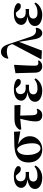

<svg xmlns="http://www.w3.org/2000/svg" viewBox="1500 -2366 883 3923"><g transform="rotate(-90 1941.5 -404.5)"><path d="M269 17.1Q205.6 17.1 154.1 -0.5Q102.5 -18.1 72.3 -51.5Q42 -85 42 -132.8Q42 -166.5 60.3 -197.3Q78.6 -228 121.6 -251Q164.6 -273.9 237.8 -284.2Q146.5 -295.4 105.7 -330.1Q64.9 -364.7 64.9 -412.1Q64.9 -452.1 90.3 -486.6Q115.7 -521 167.7 -542Q219.7 -563 298.8 -563Q347.2 -563 390.9 -553.7Q434.6 -544.4 466.3 -526.6Q498 -508.8 509.8 -482.9Q510.7 -453.6 496.1 -437.3Q481.4 -420.9 453.1 -420.9Q429.2 -420.9 408.7 -428.2Q388.2 -435.5 357.9 -471.2L313 -522H299.8Q254.9 -522 227.1 -496.6Q199.2 -471.2 199.2 -425.8Q199.2 -380.4 228.5 -350.6Q257.8 -320.8 326.2 -320.8Q341.8 -320.8 356.2 -321Q370.6 -321.3 390.1 -323.2V-252Q364.3 -253.4 351.6 -253.7Q338.9 -253.9 329.1 -253.9Q251 -253.9 222.4 -229Q193.8 -204.1 193.8 -163.1Q193.8 -128.4 221.9 -104.2Q250 -80.1 313 -80.1Q377.4 -80.1 420.4 -95.5Q463.4 -110.8 501 -143.1L521 -120.1Q488.8 -60.5 421.6 -21.7Q354.5 17.1 269 17.1Z M847.2 17.1Q773.4 17.1 713.6 -16.1Q653.8 -49.3 618.7 -111.8Q583.5 -174.3 583.5 -263.2Q583.5 -352.5 619.9 -416Q656.2 -479.5 735.8 -514.4Q815.4 -549.3 945.3 -553.2L1211.4 -559.1L1218.3 -431.2L951.2 -477.1Q995.6 -455.6 1033.9 -421.6Q1072.3 -387.7 1095.9 -340.8Q1119.6 -293.9 1119.6 -232.9Q1119.6 -167 1085.2 -110.1Q1050.8 -53.2 989.5 -18.1Q928.2 17.1 847.2 17.1ZM855.5 -497.1Q793.9 -485.8 765.1 -429.4Q736.3 -373 736.3 -290Q736.3 -202.1 755.9 -141.6Q775.4 -81.1 806.4 -50Q837.4 -19 871.6 -19Q923.3 -19 949.5 -63.5Q975.6 -107.9 975.6 -185.1Q975.6 -234.4 968 -285.2Q960.4 -335.9 945.3 -380.1Q930.2 -424.3 907.7 -455.3Q885.3 -486.3 855.5 -497.1Z M1547.4 17.1Q1494.1 17.1 1458.3 -13.4Q1422.4 -43.9 1422.4 -116.2Q1422.4 -167.5 1430.9 -222.7Q1439.5 -277.8 1451.9 -331.3Q1464.4 -384.8 1476.1 -432.1L1258.3 -411.1L1251 -445.8Q1274.9 -483.4 1305.2 -506.6Q1335.4 -529.8 1379.9 -540.3Q1424.3 -550.8 1490.2 -550.8H1752.4L1758.3 -425.8L1541 -433.1L1548.3 -181.2Q1550.3 -128.4 1568.4 -106.2Q1586.4 -84 1617.2 -84Q1647.5 -84 1672.4 -97.2L1682.1 -79.1Q1659.7 -30.3 1628.7 -6.6Q1597.7 17.1 1547.4 17.1Z M2050.3 17.1Q1986.8 17.1 1935.3 -0.5Q1883.8 -18.1 1853.5 -51.5Q1823.2 -85 1823.2 -132.8Q1823.2 -166.5 1841.6 -197.3Q1859.9 -228 1902.8 -251Q1945.8 -273.9 2019 -284.2Q1927.7 -295.4 1887 -330.1Q1846.2 -364.7 1846.2 -412.1Q1846.2 -452.1 1871.6 -486.6Q1897 -521 1949 -542Q2001 -563 2080.1 -563Q2128.4 -563 2172.1 -553.7Q2215.8 -544.4 2247.6 -526.6Q2279.3 -508.8 2291 -482.9Q2292 -453.6 2277.3 -437.3Q2262.7 -420.9 2234.4 -420.9Q2210.4 -420.9 2189.9 -428.2Q2169.4 -435.5 2139.2 -471.2L2094.2 -522H2081.1Q2036.1 -522 2008.3 -496.6Q1980.5 -471.2 1980.5 -425.8Q1980.5 -380.4 2009.8 -350.6Q2039.1 -320.8 2107.4 -320.8Q2123 -320.8 2137.5 -321Q2151.9 -321.3 2171.4 -323.2V-252Q2145.5 -253.4 2132.8 -253.7Q2120.1 -253.9 2110.4 -253.9Q2032.2 -253.9 2003.7 -229Q1975.1 -204.1 1975.1 -163.1Q1975.1 -128.4 2003.2 -104.2Q2031.2 -80.1 2094.2 -80.1Q2158.7 -80.1 2201.7 -95.5Q2244.6 -110.8 2282.2 -143.1L2302.2 -120.1Q2270 -60.5 2202.9 -21.7Q2135.7 17.1 2050.3 17.1Z M2543.5 16.1Q2488.8 16.1 2454.6 -19.8Q2420.4 -55.7 2418.5 -123L2407.7 -529.8L2570.8 -559.1L2578.6 -551.8Q2572.8 -453.6 2569.1 -384.8Q2565.4 -315.9 2563.7 -268.6Q2562 -221.2 2561.3 -188.7Q2560.5 -156.2 2560.5 -130.9Q2560.5 -91.3 2576.4 -76.7Q2592.3 -62 2614.7 -62Q2628.4 -62 2638.4 -64.7Q2648.4 -67.4 2656.7 -70.8L2668.5 -53.2Q2658.2 -27.3 2625 -5.6Q2591.8 16.1 2543.5 16.1Z M3225.6 17.1Q3197.3 17.1 3172.1 1.7Q3147 -13.7 3127.9 -51.3Q3108.9 -88.9 3098.6 -155.8L3047.9 -459L2869.6 9.8L2698.7 1L2692.9 -6.8L3002 -592.8L2991.7 -621.1Q2973.6 -672.9 2940.4 -689.5Q2907.2 -706.1 2854 -706.1Q2807.1 -706.1 2772.2 -696Q2737.3 -686 2714.8 -673.8L2704.6 -688Q2712.4 -746.6 2749.8 -786.4Q2787.1 -826.2 2844.7 -826.2Q2900.9 -826.2 2937.5 -789.6Q2974.1 -752.9 3002 -668L3147 -234.9Q3170.9 -163.1 3203.1 -136.5Q3235.4 -109.9 3275.9 -109.9Q3287.6 -109.9 3302.2 -112.1Q3316.9 -114.3 3326.7 -118.2L3336.9 -102.1Q3327.6 -45.9 3298.3 -14.4Q3269 17.1 3225.6 17.1Z M3598.6 17.1Q3535.2 17.1 3483.6 -0.5Q3432.1 -18.1 3401.9 -51.5Q3371.6 -85 3371.6 -132.8Q3371.6 -166.5 3389.9 -197.3Q3408.2 -228 3451.2 -251Q3494.1 -273.9 3567.4 -284.2Q3476.1 -295.4 3435.3 -330.1Q3394.5 -364.7 3394.5 -412.1Q3394.5 -452.1 3419.9 -486.6Q3445.3 -521 3497.3 -542Q3549.3 -563 3628.4 -563Q3676.8 -563 3720.5 -553.7Q3764.2 -544.4 3795.9 -526.6Q3827.6 -508.8 3839.4 -482.9Q3840.3 -453.6 3825.7 -437.3Q3811 -420.9 3782.7 -420.9Q3758.8 -420.9 3738.3 -428.2Q3717.8 -435.5 3687.5 -471.2L3642.6 -522H3629.4Q3584.5 -522 3556.6 -496.6Q3528.8 -471.2 3528.8 -425.8Q3528.8 -380.4 3558.1 -350.6Q3587.4 -320.8 3655.8 -320.8Q3671.4 -320.8 3685.8 -321Q3700.2 -321.3 3719.7 -323.2V-252Q3693.8 -253.4 3681.2 -253.7Q3668.5 -253.9 3658.7 -253.9Q3580.6 -253.9 3552 -229Q3523.4 -204.1 3523.4 -163.1Q3523.4 -128.4 3551.5 -104.2Q3579.6 -80.1 3642.6 -80.1Q3707 -80.1 3750 -95.5Q3793 -110.8 3830.6 -143.1L3850.6 -120.1Q3818.4 -60.5 3751.2 -21.7Q3684.1 17.1 3598.6 17.1Z"/></g></svg>

Font: Source Han Serif TW Heavy
Style: Regular
Weight: 900
Designer: Ryoko NISHIZUKA Ë•øÂ°öÊ∂ºÂ≠ê (kana & ideographs); Frank Grie√ühammer (Latin, Greek & Cyrillic); Wenlong ZHANG Âº†ÊñáÈæô 
Foundry: Adobe
Version: Version 2.003;hotconv 1.1.1;makeotfexe 2.6.0